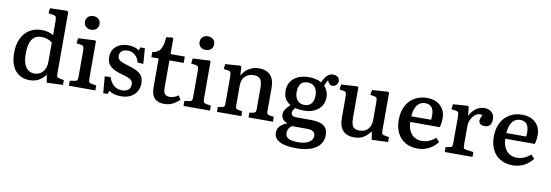

<svg xmlns="http://www.w3.org/2000/svg" viewBox="-67 -1269 5742 2001"><g transform="rotate(10 2804.0 -268.0)"><path d="M251 14Q186 14 139 -16Q92 -46 67.5 -102.5Q43 -159 43 -239Q43 -326 73 -390Q103 -454 158 -488.5Q213 -523 290 -523Q323 -523 355.5 -514.5Q388 -506 411 -491V-642Q411 -675 403.5 -686Q396 -697 368 -700L325 -707L331 -761L513 -766L525 -754V-102Q525 -78 531 -69.5Q537 -61 558 -57L603 -49V2L432 9L419 -71H416Q396 -44 371.5 -25Q347 -6 317.5 4Q288 14 251 14ZM288 -63Q326 -63 353 -81Q380 -99 395.5 -131Q411 -163 411 -206V-413Q387 -432 357.5 -441.5Q328 -451 295 -451Q251 -451 222 -429Q193 -407 178.5 -362.5Q164 -318 164 -250Q164 -189 178.5 -147Q193 -105 221 -84Q249 -63 288 -63Z M665 0V-53L718 -61Q737 -64 742.5 -74Q748 -84 748 -111V-380Q748 -416 741.5 -428Q735 -440 712 -443L667 -449L674 -504L850 -513L862 -507V-108Q862 -88 867 -76.5Q872 -65 893 -61L945 -52V0ZM791 -615Q757 -615 735.5 -634.5Q714 -654 714 -687Q714 -719 735 -739Q756 -759 791 -759Q826 -759 847 -739.5Q868 -720 868 -687Q868 -655 846.5 -635Q825 -615 791 -615Z M1031 14 1016 -161 1076 -165Q1090 -126 1110.5 -100Q1131 -74 1158 -61.5Q1185 -49 1217 -49Q1261 -49 1284.5 -70Q1308 -91 1308 -128Q1308 -150 1297 -164Q1286 -178 1260.5 -189.5Q1235 -201 1192 -212Q1152 -223 1120.5 -236.5Q1089 -250 1068 -268Q1047 -286 1036.5 -310.5Q1026 -335 1026 -369Q1026 -416 1048 -450.5Q1070 -485 1110.5 -504Q1151 -523 1204 -523Q1239 -523 1270 -513Q1301 -503 1320 -489L1329 -523H1377L1389 -358L1328 -363Q1316 -412 1283.5 -439.5Q1251 -467 1208 -467Q1167 -467 1144.5 -449Q1122 -431 1122 -398Q1122 -377 1133 -362.5Q1144 -348 1169.5 -337Q1195 -326 1236 -314Q1279 -302 1311 -288.5Q1343 -275 1364 -257Q1385 -239 1395 -214.5Q1405 -190 1405 -156Q1405 -105 1381.5 -66.5Q1358 -28 1316 -7Q1274 14 1219 14Q1178 14 1144.5 4.5Q1111 -5 1089 -21L1078 14Z M1677 14Q1630 14 1599 -2Q1568 -18 1552.5 -51.5Q1537 -85 1537 -137V-442H1460V-498Q1498 -502 1522 -520.5Q1546 -539 1559 -577Q1572 -615 1577 -674L1637 -682L1651 -675V-509H1802V-442H1651V-150Q1651 -109 1666.5 -88.5Q1682 -68 1718 -68Q1742 -68 1764.5 -76Q1787 -84 1810 -100L1835 -59Q1803 -25 1763 -5.5Q1723 14 1677 14Z M1878 0V-53L1931 -61Q1950 -64 1955.5 -74Q1961 -84 1961 -111V-380Q1961 -416 1954.5 -428Q1948 -440 1925 -443L1880 -449L1887 -504L2063 -513L2075 -507V-108Q2075 -88 2080 -76.5Q2085 -65 2106 -61L2158 -52V0ZM2004 -615Q1970 -615 1948.5 -634.5Q1927 -654 1927 -687Q1927 -719 1948 -739Q1969 -759 2004 -759Q2039 -759 2060 -739.5Q2081 -720 2081 -687Q2081 -655 2059.5 -635Q2038 -615 2004 -615Z M2232 0V-51L2278 -59Q2294 -62 2299 -71.5Q2304 -81 2304 -107V-384Q2304 -419 2298 -430.5Q2292 -442 2270 -445L2224 -452L2230 -505L2387 -516L2400 -509L2406 -418H2409Q2435 -467 2482 -495Q2529 -523 2585 -523Q2639 -523 2675.5 -503Q2712 -483 2730.5 -444.5Q2749 -406 2749 -352V-99Q2749 -77 2755 -69Q2761 -61 2780 -58L2824 -51V0H2566V-50L2606 -57Q2624 -61 2629.5 -69Q2635 -77 2635 -99V-322Q2635 -366 2626.5 -392.5Q2618 -419 2597.5 -431Q2577 -443 2544 -443Q2506 -443 2477.5 -427Q2449 -411 2433.5 -381.5Q2418 -352 2418 -310V-103Q2418 -81 2423 -72Q2428 -63 2443 -60L2490 -50V0Z M3110 230Q3050 230 3006 222Q2962 214 2933 198Q2904 182 2889 159Q2874 136 2874 105Q2874 78 2885.5 57Q2897 36 2919 20Q2941 4 2972 -9V-12Q2942 -21 2925.5 -43.5Q2909 -66 2909 -92Q2909 -119 2922.5 -142Q2936 -165 2972 -201V-204Q2936 -224 2917 -258Q2898 -292 2898 -342Q2898 -399 2925.5 -439.5Q2953 -480 3002.5 -501.5Q3052 -523 3116 -523Q3138 -523 3161.5 -519.5Q3185 -516 3207.5 -509Q3230 -502 3248 -491Q3267 -539 3294.5 -566Q3322 -593 3358 -593Q3378 -593 3393.5 -586Q3409 -579 3418 -566.5Q3427 -554 3427 -536Q3427 -512 3409.5 -494Q3392 -476 3368 -476Q3354 -476 3344 -483.5Q3334 -491 3326 -504L3315 -525Q3306 -511 3299 -496.5Q3292 -482 3285 -463Q3306 -440 3318 -411Q3330 -382 3330 -346Q3330 -294 3304 -254Q3278 -214 3230.5 -192Q3183 -170 3117 -170Q3092 -170 3068 -173Q3044 -176 3030 -181Q3014 -164 3007.5 -152Q3001 -140 3001 -127Q3001 -113 3008.5 -103.5Q3016 -94 3031.5 -90.5Q3047 -87 3072 -87H3212Q3304 -87 3347.5 -55.5Q3391 -24 3391 42Q3391 75 3380.5 103Q3370 131 3348.5 154.5Q3327 178 3293.5 195Q3260 212 3214 221Q3168 230 3110 230ZM3120 165Q3168 165 3202.5 153Q3237 141 3255.5 120Q3274 99 3274 71Q3274 41 3252.5 26Q3231 11 3187 11H3026Q3005 27 2994.5 46.5Q2984 66 2984 89Q2984 129 3016 147Q3048 165 3120 165ZM3115 -229Q3163 -229 3188.5 -259Q3214 -289 3214 -344Q3214 -403 3187 -434.5Q3160 -466 3110 -466Q3061 -466 3037.5 -435Q3014 -404 3014 -347Q3014 -294 3041 -261.5Q3068 -229 3115 -229Z M3686 14Q3607 14 3566 -30Q3525 -74 3525 -157V-384Q3525 -418 3519.5 -430Q3514 -442 3492 -445L3450 -452L3457 -505L3627 -516L3639 -509V-187Q3639 -142 3647.5 -115.5Q3656 -89 3675.5 -77.5Q3695 -66 3727 -66Q3766 -66 3793 -82Q3820 -98 3835 -128Q3850 -158 3850 -199V-384Q3850 -419 3844.5 -430.5Q3839 -442 3816 -445L3775 -452L3784 -505L3951 -516L3964 -509V-108Q3964 -82 3970.5 -72.5Q3977 -63 3996 -60L4043 -52V0L3871 7L3857 -77H3854Q3831 -46 3806 -26Q3781 -6 3752 4Q3723 14 3686 14Z M4357 14Q4281 14 4226 -18Q4171 -50 4141.5 -108.5Q4112 -167 4112 -246Q4112 -332 4144 -394Q4176 -456 4233 -489.5Q4290 -523 4366 -523Q4424 -523 4467.5 -501Q4511 -479 4535.5 -438Q4560 -397 4560 -341Q4560 -320 4557 -295.5Q4554 -271 4547 -246H4234Q4236 -191 4255 -152Q4274 -113 4307.5 -92.5Q4341 -72 4386 -72Q4427 -72 4463 -87.5Q4499 -103 4530 -131L4567 -92Q4531 -43 4475.5 -14.5Q4420 14 4357 14ZM4234 -306H4444Q4446 -316 4446.5 -328Q4447 -340 4447 -353Q4447 -409 4424 -437.5Q4401 -466 4355 -466Q4319 -466 4293.5 -447.5Q4268 -429 4253 -393.5Q4238 -358 4234 -306Z M4642 0V-52L4688 -60Q4704 -63 4709 -72.5Q4714 -82 4714 -108V-383Q4714 -417 4708 -429.5Q4702 -442 4680 -445L4634 -451L4640 -505L4794 -516L4807 -509L4816 -417H4819Q4846 -468 4885 -495.5Q4924 -523 4971 -523Q5020 -523 5049 -496Q5078 -469 5078 -424Q5078 -396 5070 -377Q5062 -358 5045.5 -348Q5029 -338 5005 -338Q4974 -338 4958 -351Q4942 -364 4942 -385Q4942 -393 4944 -401.5Q4946 -410 4950.5 -420.5Q4955 -431 4962 -445Q4940 -455 4916.5 -448Q4893 -441 4873 -420.5Q4853 -400 4840.5 -370.5Q4828 -341 4828 -307V-106Q4828 -82 4832.5 -73.5Q4837 -65 4854 -63L4936 -51V0Z M5363 14Q5287 14 5232 -18Q5177 -50 5147.5 -108.5Q5118 -167 5118 -246Q5118 -332 5150 -394Q5182 -456 5239 -489.5Q5296 -523 5372 -523Q5430 -523 5473.5 -501Q5517 -479 5541.5 -438Q5566 -397 5566 -341Q5566 -320 5563 -295.5Q5560 -271 5553 -246H5240Q5242 -191 5261 -152Q5280 -113 5313.5 -92.5Q5347 -72 5392 -72Q5433 -72 5469 -87.5Q5505 -103 5536 -131L5573 -92Q5537 -43 5481.5 -14.5Q5426 14 5363 14ZM5240 -306H5450Q5452 -316 5452.5 -328Q5453 -340 5453 -353Q5453 -409 5430 -437.5Q5407 -466 5361 -466Q5325 -466 5299.5 -447.5Q5274 -429 5259 -393.5Q5244 -358 5240 -306Z"/></g></svg>

Font: Literata 18pt Medium
Style: Regular
Weight: 500
Designer: Latin by Veronika Burian and Jose Scaglione. Greek by Irene Vlachou. Cyrillic by Vera Evstafieva.
Foundry: TypeTogether
Version: Version 3.103;gftools[0.9.29]